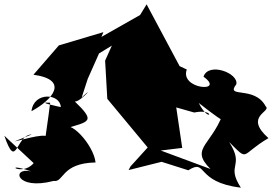

<svg xmlns="http://www.w3.org/2000/svg" viewBox="-51 -812 1256 884"><path d="M353 -449 405 -566 464 -602 433 -533 443 -357 629 -133 550 -46 541 -29 693 -67 816 -28C905 -84 846 27 1058 52C987 -57 1078 -43 1004 -158C1098 -65 1052 -98 1185 -176C1069 -279 1202 -297 1172 -323C1120 -420 985 -357 1037 -424C1049 -475 909 -528 886 -459C990 -384 775 -400 809 -492L688 -549L781 -498L624 -792L594 -743L416 -642L425 -664L220 -603L103 -468C273 -444 187 -350 94 -300C104 -391 226 -382 229 -319C229 -319 108 -344 180 -339C158 -160 143 -129 179 -172C172 -207 71 -172 16 -161L95 -193C21 -192 26 -21 -31 -187L104 -61C48 5 -47 -72 92 -23C0 -44 21 67 196 21C244 29 229 -61 389 -64C380 -147 263 -272 240 -217C361 -254 395 -248 288 -350C298 -319 402 -436 325 -363ZM702 -334 843 -294C947 -315 916 -235 864 -338C1012 -222 1012 -231 986 -320C934 -141 816 -135 918 -34L689 -119L788 -131L758 -334Z"/></svg>

Font: Asimov Silicon
Style: Regular
Weight: 400
Designer: Google
Version: Version 2.000980; 2014